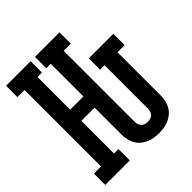

<svg xmlns="http://www.w3.org/2000/svg" viewBox="-203 -867 1006 1006"><g transform="rotate(-45 300.0 -363.5)"><path d="M397 8Q378 8 359.5 5Q341 2 324 -5.5Q307 -13 292.5 -25.5Q278 -38 269 -54Q260 -70 256 -88.5Q252 -107 252 -126V-326H154V-84H187V0H5V-84H58V-651H5V-735H187V-651H154V-409H252V-651H219V-735H401V-651H348V-126Q348 -116 351 -106Q354 -96 361 -89Q368 -82 377.5 -79Q387 -76 397 -76Q407 -76 417 -79Q427 -82 433.5 -89Q440 -96 443 -106Q446 -116 446 -126V-446H413V-530H595V-446H542V-126Q542 -107 538 -88.5Q534 -70 525 -54Q516 -38 501.5 -25.5Q487 -13 470 -5.5Q453 2 434.5 5Q416 8 397 8Z"/></g></svg>

Font: Iosevka Curly Slab MdEx
Style: Regular
Weight: 500
Width: 7
Monospace: yes
Designer: Belleve Invis
Foundry: Belleve Invis
Version: Version 11.1.0; ttfautohint (v1.8.3)